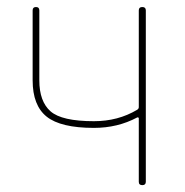

<svg xmlns="http://www.w3.org/2000/svg" viewBox="-20 -540 540 560"><path d="M253.9 -167Q157.2 -167 116.2 -199.7Q75.2 -232.4 75.2 -305.7V-509.8Q75.2 -519.5 85 -519.5Q94.7 -519.5 94.7 -509.8V-305.7Q94.7 -244.1 127.4 -215.3Q160.2 -186.5 253.9 -186.5Q324.2 -186.5 379.9 -219.7Q384.8 -222.7 384.8 -227.5V-509.8Q384.8 -519.5 395 -519.5Q405.3 -519.5 405.3 -509.8V-9.8Q405.3 0 395 0Q384.8 0 384.8 -9.8V-195.3Q384.8 -196.3 383.3 -197.3Q381.8 -198.2 379.9 -197.3Q323.2 -167 253.9 -167Z"/></svg>

Font: Rounded-X Mgen+ 2m thin
Style: Regular
Weight: 100
Designer: [Source Han Sans]
Ryoko NISHIZUKA  (kana & ideographs); Paul D. Hunt (Latin, Greek & Cyrillic); Wenlong ZHANG  (bopomofo
Version: Version 1.059.20150602